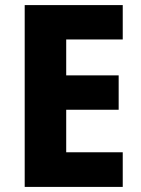

<svg xmlns="http://www.w3.org/2000/svg" viewBox="-20 -785 552 754"><path d="M462 -51V-187H240V-354H446V-489H240V-630H462V-765H77V-51Z"/></svg>

Font: Noto Sans Tamil UI SemiCondensed ExtraBold
Style: Regular
Weight: 800
Width: 4
Designer: Jelle Bosma - Monotype Design Team
Foundry: Monotype Imaging Inc.
Version: Version 2.004